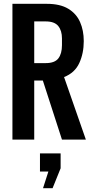

<svg xmlns="http://www.w3.org/2000/svg" viewBox="-20 -730 481 1004"><path d="M45 0V-710H225Q294 -710 336.5 -684.5Q379 -659 398.5 -615Q418 -571 418 -515Q418 -451 394.5 -400Q371 -349 315 -327L429 0H304L204 -309H159V0ZM219 -618H159V-400H219Q266 -400 285 -424.5Q304 -449 304 -494V-529Q304 -570 284.5 -594Q265 -618 219 -618ZM205 254 233 167H189V72H297V150L255 254Z"/></svg>

Font: Special Gothic Condensed One
Style: Regular
Weight: 400
Designer: Alistair McCready
Foundry: Monolith
Version: Version 1.010; ttfautohint (v1.8.4.7-5d5b)